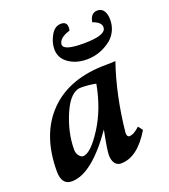

<svg xmlns="http://www.w3.org/2000/svg" viewBox="-137 -838 834 947"><g transform="rotate(-20 280.0 -364.5)"><path d="M172.4 -87.9Q211.4 -87.9 272 -181.6Q332.5 -275.4 355.5 -401.9Q317.4 -409.7 277.8 -409.7Q222.2 -409.7 181.6 -316.2Q141.1 -222.7 141.1 -133.3Q141.1 -114.3 151.4 -101.1Q161.6 -87.9 172.4 -87.9ZM336.4 9.8Q315.9 9.8 304.4 -6.1Q293 -22 293 -49.8Q293 -77.1 313 -176.3Q182.6 9.8 78.1 9.8Q24.4 9.8 24.4 -61.5Q24.4 -254.4 131.6 -363.5Q238.8 -472.7 433.6 -472.7Q466.3 -472.7 481.9 -474.6Q427.2 -315.4 407.7 -124.5Q407.7 -102.5 420.9 -102.5Q443.4 -102.5 475.6 -132.3L493.7 -108.9Q422.9 9.8 336.4 9.8ZM353.5 -529.8Q297.4 -529.8 258.1 -557.6Q218.8 -585.4 218.8 -631.8Q218.8 -667.5 239 -703.4Q259.3 -739.3 292.5 -739.3Q322.8 -739.3 322.8 -709.5Q322.8 -703.1 320.8 -692.9Q265.6 -676.3 260.7 -645.5L260.3 -641.1Q260.3 -609.4 364.3 -609.4Q477.1 -609.4 483.4 -646.5L483.9 -652.3Q483.9 -678.2 439.9 -693.4Q448.2 -739.3 482.9 -739.3Q505.4 -739.3 516.6 -721.7Q527.8 -704.1 527.8 -675.8Q527.8 -616.7 484.4 -577.1Q425.3 -529.8 353.5 -529.8Z"/></g></svg>

Font: Kelvinch
Style: Bold Italic
Weight: 700
Italic angle: -10°
Designer: Paul James Miller
Foundry: High-Logic / Made with FontCreator
Version: Version 3.30 September 23, 2016